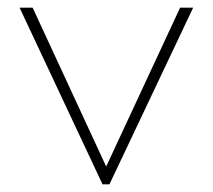

<svg xmlns="http://www.w3.org/2000/svg" viewBox="-20 -480 554 500"><path d="M247 0 31 -460H65L265 -28H248L449 -460H483L265 0Z"/></svg>

Font: Marine Company Thin
Style: Regular
Weight: 100
Designer: Rodrigo Fuenzalida
Foundry: fragTYPE
Version: Version 1.000